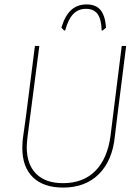

<svg xmlns="http://www.w3.org/2000/svg" viewBox="-20 -845 623 869"><path d="M510 -312 500 -229Q489 -118 427.5 -57Q366 4 266 4Q177 4 129 -42.5Q81 -89 81 -176Q81 -205 85 -229L98 -322L138 -637H158L105 -229Q101 -195 101 -180Q101 -101 143.5 -58.5Q186 -16 265 -16Q356 -16 411 -71Q466 -126 480 -229L531 -637H551ZM258 -720Q274 -774 302 -799.5Q330 -825 372 -825Q414 -825 435 -799.5Q456 -774 460 -720L445 -707H440Q439 -757 422 -781Q405 -805 369 -805Q334 -805 311 -781Q288 -757 275 -707H270Z"/></svg>

Font: Luna Sans Thin
Style: Italic
Weight: 250
Italic angle: -7°
Designer: Juan Pablo del Peral
Foundry: Huerta Tipografica
Version: Version 2.001; ttfautohint (v1.5)